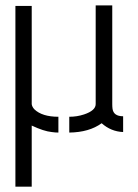

<svg xmlns="http://www.w3.org/2000/svg" viewBox="-20 -704 522 724"><path d="M38.1 0H99.6V-230.5Q145.5 -209 174.8 -206.1Q188.5 -204.1 200.2 -204.1V-263.7Q138.7 -263.7 109.4 -292Q100.6 -301.8 99.6 -311.5V-681.6H38.1ZM241.2 -204.1Q316.4 -205.1 363.3 -239.3Q398.4 -208 444.3 -206.1V-265.6Q408.2 -265.6 404.3 -293.9Q403.3 -301.8 403.3 -311.5V-683.6H340.8V-311.5Q340.8 -287.1 296.9 -272.5Q270.5 -263.7 241.2 -263.7Z"/></svg>

Font: Post No Bills Colombo
Style: Medium
Weight: 600
Designer: Kosala Senevirathne, Siva Puranthara, Lasantha Premarathna, Tharique Azeez
Foundry: Mooniak
Version: Version 1.220 ; ttfautohint (v1.5)